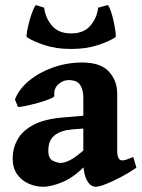

<svg xmlns="http://www.w3.org/2000/svg" viewBox="-20 -712 553 747"><path d="M352.5 14.6Q331.5 14.6 317.9 -11Q304.2 -36.6 304.2 -80.1V-333Q304.2 -362.3 292 -381.3Q279.8 -400.4 246.6 -400.4Q226.1 -400.4 207.3 -384.3Q188.5 -368.2 191.4 -338.9Q191.9 -334.5 172.9 -326.7Q153.8 -318.8 127.2 -311.5Q100.6 -304.2 78.1 -299.6Q55.7 -294.9 49.8 -296.4L38.1 -325.2Q54.2 -366.2 94 -398.7Q133.8 -431.2 187.7 -450Q241.7 -468.8 299.8 -468.8Q371.6 -468.8 403.8 -433.3Q436 -397.9 436 -347.7V-126Q436 -87.9 455.6 -87.9Q462.4 -87.9 470.7 -90.6Q479 -93.3 498.5 -101.1L510.7 -59.6Q483.4 -40.5 451.4 -23.7Q419.4 -6.8 392.6 3.9Q365.7 14.6 352.5 14.6ZM147.9 14.6Q119.6 14.6 92.3 2.9Q64.9 -8.8 47.1 -33.4Q29.3 -58.1 29.3 -95.7Q29.3 -134.3 47.6 -168.2Q65.9 -202.1 108.4 -225.3Q150.9 -248.5 223.6 -254.9L362.8 -266.6L367.7 -216.8L260.7 -208.5Q217.8 -205.1 192.9 -185.8Q168 -166.5 168 -126.5Q168 -95.2 185.5 -86.7Q203.1 -78.1 215.8 -78.1Q231.4 -78.1 253.4 -89.4Q275.4 -100.6 314 -134.8L317.9 -74.2Q272 -24.9 226.6 -5.1Q181.2 14.6 147.9 14.6ZM256.8 -521.5Q198.2 -521.5 153.3 -536.4Q108.4 -551.3 83.5 -567.9Q82.5 -573.7 85.4 -590.6Q88.4 -607.4 93.8 -627.9Q99.1 -648.4 106 -666.3Q112.8 -684.1 119.1 -692.4L151.9 -682.1Q155.8 -644 181.4 -613Q207 -582 256.8 -582Q306.6 -582 332.3 -613Q357.9 -644 361.8 -682.1L399.4 -692.4Q406.2 -684.1 412.1 -666.3Q418 -648.4 422.4 -627.9Q426.8 -607.4 429 -590.6Q431.2 -573.7 430.2 -567.9Q405.8 -551.3 360.6 -536.4Q315.4 -521.5 256.8 -521.5Z"/></svg>

Font: Gentium Book Plus
Style: Bold
Weight: 700
Designer: Victor Gaultney, Annie Olsen, Iska Routamaa, Becca Hirsbrunner
Foundry: SIL International
Version: Version 6.101